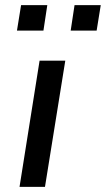

<svg xmlns="http://www.w3.org/2000/svg" viewBox="-20 -727 412 747"><path d="M56 0 134 -491H234L155 0ZM255 -608 270 -707H372L356 -608ZM46 -608 62 -707H164L149 -608Z"/></svg>

Font: Nunito Sans 10pt SemiExpanded Medium
Style: Italic
Weight: 500
Width: 6
Italic angle: -9°
Designer: Vernon Adams
Foundry: Vernon Adams
Version: Version 3.101;gftools[0.9.27]